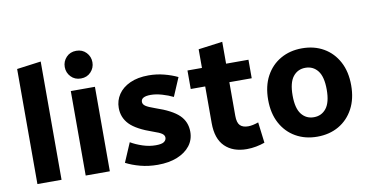

<svg xmlns="http://www.w3.org/2000/svg" viewBox="-74 -962 2258 1175"><g transform="rotate(-10 1054.5 -375.0)"><path d="M75 0V-715L225 -735V0Z M364 -676Q364 -711 388 -736.5Q412 -762 450 -762Q488 -762 512 -736.5Q536 -711 536 -676Q536 -641 512 -615.5Q488 -590 450 -590Q412 -590 388 -615.5Q364 -641 364 -676ZM375 0V-525H525V0Z M625 -35 676 -154Q708 -135 749 -121.5Q790 -108 830 -108Q868 -108 882 -118.5Q896 -129 896 -144Q896 -159 881 -169.5Q866 -180 830 -192Q728 -227 687 -269.5Q646 -312 646 -372Q646 -418 671 -455.5Q696 -493 744 -515Q792 -537 860 -537Q909 -537 955.5 -525Q1002 -513 1039 -495L990 -380Q960 -395 922 -406Q884 -417 852 -417Q792 -417 792 -384Q792 -369 807.5 -358Q823 -347 866 -332Q967 -298 1009.5 -256.5Q1052 -215 1052 -153Q1052 -104 1023.5 -67Q995 -30 943.5 -9Q892 12 822 12Q764 12 713.5 -1.5Q663 -15 625 -35Z M1100 -410V-525H1190V-641L1340 -661V-525H1479V-410H1340V-201Q1340 -158 1357 -141Q1374 -124 1407 -124Q1434 -124 1471 -137L1487 -8Q1462 1 1433 6.5Q1404 12 1375 12Q1289 12 1239.5 -36.5Q1190 -85 1190 -182V-410Z M1555 -262Q1555 -347 1588 -408.5Q1621 -470 1679.5 -503.5Q1738 -537 1813 -537Q1889 -537 1947 -503.5Q2005 -470 2038 -408.5Q2071 -347 2071 -262Q2071 -178 2038 -116.5Q2005 -55 1947 -21.5Q1889 12 1813 12Q1738 12 1679.5 -21.5Q1621 -55 1588 -116.5Q1555 -178 1555 -262ZM1707 -262Q1707 -183 1736 -146Q1765 -109 1813 -109Q1861 -109 1890 -146Q1919 -183 1919 -262Q1919 -342 1890 -379Q1861 -416 1813 -416Q1765 -416 1736 -379Q1707 -342 1707 -262Z"/></g></svg>

Font: Radio Canada
Style: Bold
Weight: 700
Designer: Charles Daoud, Etienne Aubert Bonn, Alexandre Saumier Demers, Jacques Le Bailly
Foundry: Radio-Canada
Version: Version 2.104; ttfautohint (v1.8.4.7-5d5b);gftools[0.9.28.de